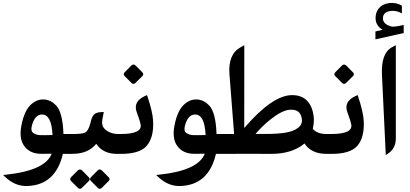

<svg xmlns="http://www.w3.org/2000/svg" viewBox="-20 -1017 2712 1269"><path d="M327.1 -124.5Q320.8 -261.2 256.8 -260.3Q209 -259.3 189.9 -183.6Q181.6 -150.4 200.9 -137.5Q220.2 -124.5 245.6 -123.8Q271 -123 327.1 -124.5ZM395.5 0Q347.7 205.6 161.1 212.4Q81.1 215.3 16.1 154.3L0.5 139.6L22 137.2Q277.3 110.4 321.8 -1Q289.1 -1 256.3 -0.5Q171.9 1 134.8 -60.1Q106.4 -106.4 121.1 -185.5Q141.1 -292 191.4 -332Q229.5 -362.8 272.9 -359.4Q316.4 -356.4 351.1 -319.8Q394.5 -273.9 399.4 -131.3H443.8V0Z M467.3 -0.5 433.6 0.5V-131.3H461.4Q518.6 -131.3 539.1 -139.6Q563 -148.9 576.2 -198.7L582 -221.7Q589.8 -250.5 604.7 -262.7Q619.6 -274.9 647.5 -275.9L666 -276.9L657.2 -231.4Q647.9 -185.1 674.8 -162.1Q710 -131.3 762.2 -131.3H768.1V0H753.4Q660.2 0 616.2 -66.4Q563 -2 467.3 -0.5ZM654.7 110.5 697.9 154.3Q710.6 167 698.4 179.2L653 224.6Q639.2 237.9 626.4 224.6L581 179.2Q568.3 167 582.7 152.6L624.8 110Q639.2 95.6 654.7 110.5ZM523.4 110.5 566.6 154.3Q579.4 167 567.2 179.2L521.8 224.6Q507.9 237.9 495.2 224.6L449.2 179.2Q437.6 166.4 450.9 152.6L494.1 110Q508.5 96.1 523.4 110.5Z M877.3 -582.9 920.5 -539.1Q933.2 -526.4 921 -514.2L875.1 -468.8Q861.8 -456 849 -468.8L803.6 -514.2Q790.9 -526.4 805.3 -540.8L847.4 -583.4Q861.8 -597.8 877.3 -582.9ZM770.5 0H757.3V-131.3H777.3Q922.4 -131.3 909.2 -195.3Q904.8 -215.8 897.5 -236.1Q890.1 -256.3 882.8 -278.3Q860.4 -345.2 934.1 -380.4L951.7 -388.7L955.1 -378.4Q988.3 -278.8 991.7 -221.2Q998.5 -110.4 949.7 -53.2Q901.9 2 770.5 0Z M1338.9 -124.5Q1332.5 -261.2 1268.6 -260.3Q1220.7 -259.3 1201.7 -183.6Q1193.4 -150.4 1212.6 -137.5Q1231.9 -124.5 1257.3 -123.8Q1282.7 -123 1338.9 -124.5ZM1407.2 0Q1359.4 205.6 1172.9 212.4Q1092.8 215.3 1027.8 154.3L1012.2 139.6L1033.7 137.2Q1289.1 110.4 1333.5 -1Q1300.8 -1 1268.1 -0.5Q1183.6 1 1146.5 -60.1Q1118.2 -106.4 1132.8 -185.5Q1152.8 -292 1203.1 -332Q1241.2 -362.8 1284.7 -359.4Q1328.1 -356.4 1362.8 -319.8Q1406.2 -273.9 1411.1 -131.3H1455.6V0Z M1668.9 -131.8H1740.7Q1814.5 -131.8 1866.7 -140.1Q1918.9 -148.4 1949.2 -171.4Q1979.5 -194.3 1975.1 -229.5Q1967.3 -298.3 1892.6 -291.5Q1839.8 -286.1 1761.7 -222.7Q1712.4 -183.1 1668.9 -131.8ZM1992.7 -68.8Q1910.2 0.5 1771 0L1636.7 -0.5L1440.4 0V-131.3H1527.3L1496.6 -525.9Q1486.3 -658.7 1570.3 -704.6L1594.7 -718.3L1594.2 -170.9Q1779.8 -386.7 1908.2 -388.2Q1971.2 -389.2 2007.8 -353Q2044.4 -316.9 2053.2 -247.6Q2057.6 -211.4 2047.4 -165.5Q2076.7 -131.3 2138.2 -131.3H2160.6V0H2139.2Q2036.6 0 1992.7 -68.8Z M2269.4 -582.9 2312.6 -539.1Q2325.3 -526.4 2313.1 -514.2L2267.2 -468.8Q2253.9 -456 2241.1 -468.8L2195.7 -514.2Q2183 -526.4 2197.4 -540.8L2239.5 -583.4Q2253.9 -597.8 2269.4 -582.9ZM2162.6 0H2149.4V-131.3H2169.4Q2314.5 -131.3 2301.3 -195.3Q2296.9 -215.8 2289.6 -236.1Q2282.2 -256.3 2274.9 -278.3Q2252.4 -345.2 2326.2 -380.4L2343.8 -388.7L2347.2 -378.4Q2380.4 -278.8 2383.8 -221.2Q2390.6 -110.4 2341.8 -53.2Q2293.9 2 2162.6 0Z M2461.3 -809.1 2508.4 -819.9Q2485.6 -833.9 2474 -853.1Q2462.3 -872.2 2462.3 -897.1Q2462.3 -943.7 2494.9 -973.2Q2504.2 -980.9 2515.9 -986.4Q2527.5 -991.8 2540.7 -994.6Q2553.9 -997.5 2569.5 -997.5Q2606.2 -997.5 2633.6 -980.9L2636.2 -979.9V-928.6L2629 -932.3Q2596.9 -948.3 2564.3 -944.7Q2514.6 -939.5 2511 -900.7Q2507.4 -859.3 2564.3 -842.2Q2581.9 -837 2641.4 -850.5L2648.1 -852V-798.7L2461.3 -756.8ZM2573.7 -706.5 2596.2 -718.3V-103Q2596.2 -35.2 2543.9 -1.5L2529.8 7.8L2504.4 -524.4Q2498 -667.5 2573.7 -706.5Z"/></svg>

Font: Gandom
Style: Bold
Weight: 700
Foundry: DejaVu fonts team - Redesigned by Saber Rastikerdar - Based on Samim Font
Version: Version 0.3